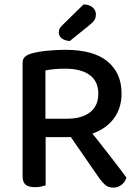

<svg xmlns="http://www.w3.org/2000/svg" viewBox="-20 -847 634 875"><path d="M187 -306H286Q352 -306 390 -335Q428 -364 428 -420Q428 -476 389 -505Q350 -534 275 -534Q252 -534 229 -532Q206 -530 187 -526ZM290 -222H83V-560Q83 -578 92.5 -587Q102 -596 119 -602Q149 -611 192 -615.5Q235 -620 278 -620Q406 -620 470 -567Q534 -514 534 -421Q534 -361 505 -316Q476 -271 422 -246.5Q368 -222 290 -222ZM283 -251 367 -281Q394 -248 422 -212Q450 -176 476.5 -142.5Q503 -109 523.5 -81.5Q544 -54 556 -38Q550 -17 533.5 -4.5Q517 8 498 8Q474 8 460.5 -3.5Q447 -15 433 -34ZM83 -255H188V-2Q181 0 168 3Q155 6 140 6Q110 6 96.5 -5.5Q83 -17 83 -43ZM264 -732 361 -827Q388 -826 402.5 -813Q417 -800 417 -782Q417 -767 410.5 -756Q404 -745 387 -732L298 -660Q274 -662 261 -672.5Q248 -683 248 -698Q248 -708 251.5 -716Q255 -724 264 -732Z"/></svg>

Font: Baloo Bhaijaan 2 Medium
Style: Regular
Weight: 500
Designer: Sanskriti Dholi, Noopur Datye and Ek Type
Foundry: Ek Type
Version: Version 1.701